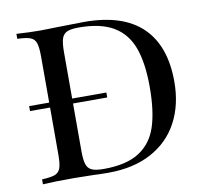

<svg xmlns="http://www.w3.org/2000/svg" viewBox="-71 -686 826 764"><g transform="rotate(-10 342.0 -304.0)"><path d="M628.4 -312Q628.4 -217.8 590.6 -147.5Q552.7 -77.1 480.5 -38.6Q408.2 0 306.6 0Q283.2 0 248 -1.5Q164.6 -2.9 166.5 -2.9Q84.5 -2.9 42.5 0V-20Q78.6 -21.5 95 -27.8Q111.3 -34.2 117.4 -51.3Q123.5 -68.4 123.5 -106V-295.9H42.5V-315.9H123.5V-502Q123.5 -540 117.4 -557.1Q111.3 -574.2 95.2 -580.3Q79.1 -586.4 42.5 -587.9V-607.9Q96.2 -604.5 140.1 -604.5L164.6 -605L205.6 -606Q283.7 -607.9 315.4 -607.9Q471.7 -607.9 550 -532.5Q628.4 -457 628.4 -312ZM528.3 -308.1Q528.3 -405.3 505.6 -466.8Q482.9 -528.3 430.7 -559.1Q378.4 -589.8 290.5 -589.8Q259.3 -589.8 243.7 -582.8Q228 -575.7 222.2 -557.9Q216.3 -540 216.3 -503.9V-315.9H354.5V-295.9H216.3V-104Q216.3 -67.9 222.2 -50Q228 -32.2 243.9 -25.1Q259.8 -18.1 291.5 -18.1Q382.3 -18.1 434.3 -50.8Q486.3 -83.5 507.3 -146.2Q528.3 -209 528.3 -308.1Z"/></g></svg>

Font: TypoPRO Playfair Display SC
Style: Regular
Weight: 400
Designer: Claus Eggers Sørensen
Foundry: Claus Eggers Sørensen
Version: Version 1.004;PS 001.004;hotconv 1.0.70;makeotf.lib2.5.58329